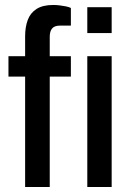

<svg xmlns="http://www.w3.org/2000/svg" viewBox="-20 -752 530 772"><path d="M81 0V-444H14V-526H81V-606Q81 -643 91.5 -671.5Q102 -700 127 -716Q152 -732 194 -732Q206 -732 219 -730.5Q232 -729 244.5 -726.5Q257 -724 265 -720V-649H221Q199 -649 189.5 -637.5Q180 -626 180 -604V-526H265V-444H180V0ZM331 -619V-723H429V-619ZM331 0V-526H429V0Z"/></svg>

Font: Archivo SemiCondensed Medium
Style: Regular
Weight: 500
Width: 4
Designer: Hector Gatti
Foundry: Omnibus-Type
Version: Version 2.001